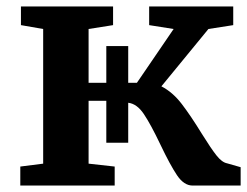

<svg xmlns="http://www.w3.org/2000/svg" viewBox="-20 -576 767 596"><path d="M607 -160Q635 -115 652 -93.5Q669 -72 685 -69L727 -57V0H578Q551 0 529.5 -32Q508 -64 478 -127Q448 -190 426.5 -222Q405 -254 378 -257V-133H310V-263H255V-68L336 -59V0H43V-59L114 -68V-486L45 -498V-556H331V-498L255 -486V-319H310V-433H378V-319H405L519 -486L443 -498V-556H704V-498L627 -486L481 -308Q516 -290 544 -253.5Q572 -217 607 -160Z"/></svg>

Font: Koeln Type Serif
Style: Bold
Weight: 700
Designer: Eben Sorkin
Foundry: Eben Sorkin
Version: Version 2.002